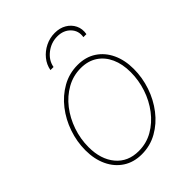

<svg xmlns="http://www.w3.org/2000/svg" viewBox="-211 -844 966 966"><g transform="rotate(-45 272.0 -361.0)"><path d="M228 9.8Q170.9 9.8 128.9 -17.6Q86.9 -44.9 64 -93.5Q41 -142.1 41 -205.1Q41 -266.6 61.3 -325.7Q81.5 -384.8 118.7 -432.4Q155.8 -480 206.3 -508.5Q256.8 -537.1 316.9 -537.1Q374 -537.1 415.8 -509.8Q457.5 -482.4 480.2 -434.1Q502.9 -385.7 502.9 -322.8Q502.9 -261.2 482.9 -202.1Q462.9 -143.1 426 -95.2Q389.2 -47.4 338.6 -18.8Q288.1 9.8 228 9.8ZM228.5 -12.7Q283.7 -12.7 329.8 -39.3Q376 -65.9 409.9 -110.4Q443.8 -154.8 462.2 -210Q480.5 -265.1 480.5 -322.3Q480.5 -380.4 460.9 -423.3Q441.4 -466.3 404.8 -490.5Q368.2 -514.6 316.9 -514.6Q262.7 -514.6 216.3 -488.5Q169.9 -462.4 135.7 -418.5Q101.6 -374.5 82.5 -319.1Q63.5 -263.7 63.5 -205.6Q63.5 -118.7 107.7 -65.7Q151.9 -12.7 228.5 -12.7ZM349.6 -732.4Q385.3 -732.4 411.6 -716.8Q438 -701.2 450.9 -674.8Q463.9 -648.4 458 -615.2H436.5Q443.4 -655.3 416.7 -683.1Q390.1 -710.9 346.2 -710.9Q302.2 -710.9 266.6 -683.1Q231 -655.3 224.1 -615.2H202.1Q208 -648.4 229.5 -674.8Q251 -701.2 282.5 -716.8Q314 -732.4 349.6 -732.4Z"/></g></svg>

Font: Inter 24pt Thin
Style: Italic
Weight: 250
Italic angle: -9.3988°
Version: Version 4.001;git-66647c0bb